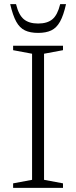

<svg xmlns="http://www.w3.org/2000/svg" viewBox="-20 -902 366 922"><path d="M282.5 -21.5V0H43V-21.5L134 -38.5V-644L43 -661V-682.5H282.5V-661L191.5 -644V-38.5ZM163 -789Q207.5 -789 232 -809.8Q256.5 -830.5 269 -882H297Q285 -828 268.2 -798Q251.5 -768 226.2 -756Q201 -744 163 -744Q125 -744 99.8 -756Q74.5 -768 58 -798Q41.5 -828 29 -882H57Q69.5 -830.5 94.2 -809.8Q119 -789 163 -789Z"/></svg>

Font: Newsreader Light
Style: Regular
Weight: 300
Designer: Hugues Gentile
Foundry: Production Type
Version: Version 1.003